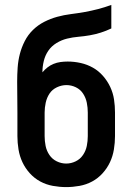

<svg xmlns="http://www.w3.org/2000/svg" viewBox="-20 -755 540 783"><path d="M250 8Q223 8 195.5 3Q168 -2 144 -15Q120 -28 101.5 -48.5Q83 -69 71.5 -93.5Q60 -118 55.5 -145.5Q51 -173 51 -200V-296Q51 -328 50.5 -359.5Q50 -391 50 -422Q50 -451 52 -479.5Q54 -508 61 -535Q68 -562 81 -587.5Q94 -613 114.5 -633Q135 -653 160.5 -666Q186 -679 213.5 -686.5Q241 -694 269 -697.5Q297 -701 325 -706Q353 -711 380 -718Q407 -725 434 -735V-639Q413 -629 391 -622Q369 -615 346 -611Q323 -607 299.5 -605Q276 -603 253.5 -597.5Q231 -592 210.5 -579.5Q190 -567 177 -548Q164 -529 158.5 -506Q153 -483 153 -460Q162 -471 173.5 -480Q185 -489 198.5 -494.5Q212 -500 226.5 -502Q241 -504 256 -504Q283 -504 309.5 -498Q336 -492 359 -479Q382 -466 400 -445.5Q418 -425 429.5 -400.5Q441 -376 445 -349.5Q449 -323 449 -296V-200Q449 -173 444.5 -145.5Q440 -118 428.5 -93.5Q417 -69 398.5 -48.5Q380 -28 356 -15Q332 -2 304.5 3Q277 8 250 8ZM250 -88Q270 -88 288.5 -97Q307 -106 318.5 -123Q330 -140 334 -160Q338 -180 338 -200V-296Q338 -316 334 -336Q330 -356 319 -373Q308 -390 289.5 -399Q271 -408 251 -408Q231 -408 212 -399Q193 -390 182 -373.5Q171 -357 166.5 -336.5Q162 -316 162 -296V-200Q162 -180 166 -160Q170 -140 181.5 -123Q193 -106 211.5 -97Q230 -88 250 -88Z"/></svg>

Font: Iosevka SS18
Style: Bold
Weight: 700
Monospace: yes
Designer: Belleve Invis
Foundry: Belleve Invis
Version: Version 25.1.1; ttfautohint (v1.8.4)